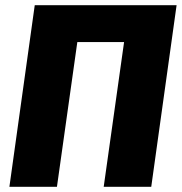

<svg xmlns="http://www.w3.org/2000/svg" viewBox="-20 -715 696 735"><path d="M559 0H377L455 -554H276L198 0H16L113 -695H656Z"/></svg>

Font: Trujillo ExtraBold
Style: Italic
Weight: 800
Italic angle: -8°
Designer: Fira Sans original fonts by bBox Type GmbH, Carrois Corporate GbR, & Edenspiekermann AG / Changes by Cristiano Sobral
Foundry: Fira Sans original fonts by bBox Type GmbH, Carrois Corporate GbR, & Edenspiekermann AG / Changes by Cristiano Sobral
Version: Version 4.301;July 28, 2020;FontCreator 13.0.0.2655 64-bit